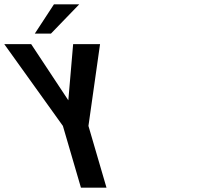

<svg xmlns="http://www.w3.org/2000/svg" viewBox="-333 -872 1006 892"><path d="M43.1 0H161.8L77.9 -287L131.8 -667H6.8L-15.6 -406L-188.2 -667H-313.2L-40.8 -287ZM-171.2 -716H-96.2L35.2 -852H-82.3Z"/></svg>

Font: Din Kursivschrift
Style: BreitLeft
Weight: 400
Version: Version 1.089